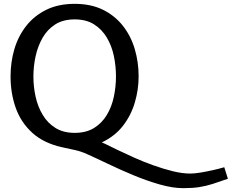

<svg xmlns="http://www.w3.org/2000/svg" viewBox="-20 -761 1207 1000"><path d="M1167 170Q1122 186 1087.5 197Q1053 208 1018 213.5Q983 219 935 219Q879 219 811 199.5Q743 180 673.5 151Q604 122 541.5 92Q479 62 434 42Q404 28 370.5 20.5Q337 13 304 6Q208 -15 148.5 -69Q89 -123 62 -199Q35 -275 35 -363Q35 -438 55 -505.5Q75 -573 116.5 -626Q158 -679 221 -710Q284 -741 369 -741Q454 -741 516.5 -710Q579 -679 620.5 -626Q662 -573 682 -505Q702 -437 702 -363Q702 -295 682.5 -228Q663 -161 621 -106.5Q579 -52 510 -19Q513 -18 517 -16.5Q521 -15 525 -13Q551 0 591.5 19.5Q632 39 680 60.5Q728 82 780 100.5Q832 119 881 131Q930 143 972 143Q992 143 1023 138Q1054 133 1087.5 125.5Q1121 118 1148 110ZM369 -69Q429 -69 470 -94.5Q511 -120 536.5 -162.5Q562 -205 573 -257.5Q584 -310 584 -363Q584 -417 573 -469.5Q562 -522 536.5 -565Q511 -608 470 -634Q429 -660 369 -660Q309 -660 268 -634Q227 -608 202 -564.5Q177 -521 165.5 -468.5Q154 -416 154 -362Q154 -309 165.5 -257Q177 -205 202.5 -162.5Q228 -120 269 -94.5Q310 -69 369 -69Z"/></svg>

Font: Rosario SemiBold
Style: Regular
Weight: 600
Designer: Hector Gatti
Foundry: Omnibus Type
Version: Version 1.101; ttfautohint (v1.8.1.43-b0c9)